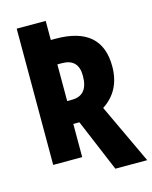

<svg xmlns="http://www.w3.org/2000/svg" viewBox="-121 -793 770 972"><g transform="rotate(-15 264.0 -307.0)"><path d="M361 100 246 -174H214V0H62V-714H214V-614H239Q480 -614 480 -405Q480 -277 381 -213L528 100ZM239 -294Q324 -294 324 -397Q324 -486 238 -486H214V-294Z"/></g></svg>

Font: Noto Sans ExtraCondensed ExtraBold
Style: Regular
Weight: 800
Width: 2
Designer: Monotype Design Team
Foundry: Monotype Imaging Inc.
Version: Version 2.013; ttfautohint (v1.8.4.7-5d5b)